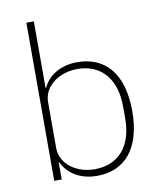

<svg xmlns="http://www.w3.org/2000/svg" viewBox="-84 -807 735 885"><g transform="rotate(-10 283.5 -364.0)"><path d="M100 0H135V-79H138C161 -31 214 12 299 12C431 12 510 -81 510 -254C510 -428 431 -520 299 -520C214 -520 160 -478 138 -429H135V-740H100ZM294 -20C209 -20 135 -71 135 -148V-362C135 -437 209 -489 294 -489C407 -489 472 -409 472 -283V-225C472 -99 407 -20 294 -20Z"/></g></svg>

Font: IBM Plex Devanagari ExtraLight
Style: Regular
Weight: 200
Designer: Mike Abbink, Paul van der Laan, Pieter van Rosmalen, Erin McLaughlin
Foundry: Bold Monday
Version: Version 1.0